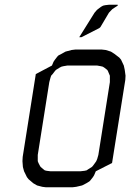

<svg xmlns="http://www.w3.org/2000/svg" viewBox="-20 -794 552 814"><path d="M75.2 -110.8 76.2 -128.9 131.8 -480 200.2 -516.1 207 -532.2 212.9 -541 223.1 -554.2 228 -559.1 241.2 -565.9 257.8 -575.2 283.2 -582 299.8 -584H411.1L428.2 -582L450.2 -575.2L464.8 -565.9L485.8 -549.8L493.2 -541L504.9 -516.1L508.8 -498L512.2 -473.1L511.2 -455.1L455.1 -103L386.2 -67.9L378.9 -50.8L374 -43L362.8 -28.8L358.9 -24.9L346.2 -17.1L328.1 -7.8L303.2 -2L287.1 0H174.8L159.2 -2L137.2 -7.8L121.1 -17.1L101.1 -34.2L94.2 -43L82 -67.9L77.1 -85.9ZM140.1 -110.8 143.1 -103 149.9 -89.8 152.8 -85.9 163.1 -77.1 169.9 -71.8 178.2 -69.8 193.8 -67.9H320.8L337.9 -69.8L347.2 -71.8L355 -77.1L369.1 -85.9L373 -89.8L382.8 -103L388.2 -110.8L392.1 -120.1L397 -137.2L445.8 -445.8V-463.9V-473.1L442.9 -480L437 -494.1L434.1 -498L422.9 -506.8L416 -511.2L408.2 -513.2L392.1 -516.1H265.1L248 -513.2L240.2 -511.2L231.9 -506.8L217.8 -498L213.9 -494.1L203.1 -480L196.8 -473.1L193.8 -463.9L189 -445.8L140.1 -137.2V-120.1ZM315.9 -636.2 380.9 -740.2 391.1 -752 396 -755.9 408.2 -765.1 417 -770 425.8 -772 441.9 -773.9H479V-770L471.2 -765.1L457 -755.9L453.1 -752L441.9 -740.2L405.8 -679.2L400.9 -674.8L325.2 -636.2Z"/></svg>

Font: Petahja
Style: Italic
Weight: 400
Designer: T. Christopher White
Version: Version 1.1